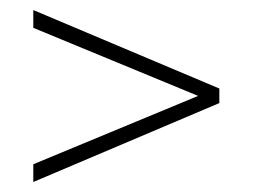

<svg xmlns="http://www.w3.org/2000/svg" viewBox="-20 -537 504 380"><path d="M414.1 -333 45.9 -176.8V-211.9L372.1 -347.2L45.9 -481.9V-517.1L414.1 -361.8Z"/></svg>

Font: Kikakui Sans Pro
Style: Regular
Weight: 400
Version: 0.2